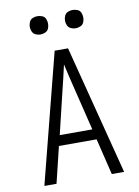

<svg xmlns="http://www.w3.org/2000/svg" viewBox="-101 -1008 777 1074"><g transform="rotate(-10 288.0 -471.0)"><path d="M62 0H131L181 -206H395L445 0H515L326 -735H250ZM196 -265 250 -490Q260 -530 269.5 -570Q279 -610 288 -650Q297 -610 306.5 -570Q316 -530 326 -490L381 -265ZM388 -838Q402 -838 415.5 -844Q429 -850 434.5 -863Q440 -876 440 -890Q440 -904 434.5 -917.5Q429 -931 415.5 -936.5Q402 -942 388 -942Q374 -942 361 -936.5Q348 -931 342 -917.5Q336 -904 336 -890Q336 -876 342 -863Q348 -850 361 -844Q374 -838 388 -838ZM188 -838Q202 -838 215.5 -844Q229 -850 234.5 -863Q240 -876 240 -890Q240 -904 234.5 -917.5Q229 -931 215.5 -936.5Q202 -942 188 -942Q174 -942 161 -936.5Q148 -931 142 -917.5Q136 -904 136 -890Q136 -876 142 -863Q148 -850 161 -844Q174 -838 188 -838Z"/></g></svg>

Font: Iosevka Sparkle Light
Style: Regular
Weight: 300
Designer: Belleve Invis
Foundry: Belleve Invis
Version: Version 4.5.0; ttfautohint (v1.8.3)